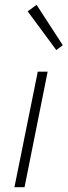

<svg xmlns="http://www.w3.org/2000/svg" viewBox="-20 -778 281 798"><path d="M214 -570 95 -731 132 -758 241 -590ZM40 0 137 -480H178L82 0Z"/></svg>

Font: TypoPRO Source Sans Pro
Style: Italic
Weight: 300
Italic angle: -11°
Designer: Paul D. Hunt
Foundry: Adobe Systems Incorporated
Version: Version 1.075;PS 2.000;hotconv 1.0.86;makeotf.lib2.5.63406